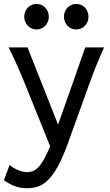

<svg xmlns="http://www.w3.org/2000/svg" viewBox="-30 -743 567 992"><path d="M319.8 0Q294.4 70.3 270 114.7Q245.6 159.2 220.5 184.8Q195.3 210.4 168.2 220Q141.1 229.5 109.9 229.5Q76.2 229.5 46.6 218.8Q17.1 208 -9.8 188L19.5 109.9Q27.3 116.2 37.8 122.8Q48.3 129.4 60.3 134.5Q72.3 139.6 85 143.1Q97.7 146.5 109.9 146.5Q124.5 146.5 138.7 141.4Q152.8 136.2 167.2 121.8Q181.6 107.4 196.8 81.3Q211.9 55.2 229 12.7L92.8 -324.7Q79.1 -357.9 61 -399.4Q43 -440.9 14.6 -498H112.3L270 -99.1Q279.3 -125.5 290.3 -156.5Q301.3 -187.5 313 -220.5Q324.7 -253.4 336.4 -286.9Q348.1 -320.3 358.9 -351.1Q384.3 -423.3 410.2 -498H507.8Q495.1 -469.7 484.9 -445.6Q474.6 -421.4 465.8 -400.1Q457 -378.9 450 -360.4Q442.9 -341.8 437 -324.7ZM95.2 -656.7Q95.2 -670.4 100.1 -682.4Q105 -694.3 113.5 -703.4Q122.1 -712.4 133.5 -717.5Q145 -722.7 158.7 -722.7Q172.4 -722.7 184.1 -717.5Q195.8 -712.4 204.1 -703.4Q212.4 -694.3 217.3 -682.4Q222.2 -670.4 222.2 -656.7Q222.2 -643.1 217.3 -631.1Q212.4 -619.1 204.1 -610.1Q195.8 -601.1 184.1 -595.9Q172.4 -590.8 158.7 -590.8Q145 -590.8 133.5 -595.9Q122.1 -601.1 113.5 -610.1Q105 -619.1 100.1 -631.1Q95.2 -643.1 95.2 -656.7ZM300.3 -656.7Q300.3 -670.4 305.2 -682.4Q310.1 -694.3 318.6 -703.4Q327.1 -712.4 338.6 -717.5Q350.1 -722.7 363.8 -722.7Q377.4 -722.7 389.2 -717.5Q400.9 -712.4 409.2 -703.4Q417.5 -694.3 422.4 -682.4Q427.2 -670.4 427.2 -656.7Q427.2 -643.1 422.4 -631.1Q417.5 -619.1 409.2 -610.1Q400.9 -601.1 389.2 -595.9Q377.4 -590.8 363.8 -590.8Q350.1 -590.8 338.6 -595.9Q327.1 -601.1 318.6 -610.1Q310.1 -619.1 305.2 -631.1Q300.3 -643.1 300.3 -656.7Z"/></svg>

Font: Andika FrenchTight
Style: Regular
Weight: 400
Designer: Victor Gaultney, Annie Olsen, Julie Remington, Don Collingsworth, Eric Hays, Becca Hirsbrunner
Foundry: SIL International
Version: Version 5.000 ; Dig1 Dig4Opn Dig7 LnSpcTght